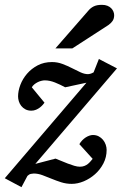

<svg xmlns="http://www.w3.org/2000/svg" viewBox="-36 -752 506 798"><path d="M110.8 -70.8 194.8 -92.8Q205.1 -88.9 218.3 -83.3Q231.4 -77.6 245.4 -72.3Q259.3 -66.9 272.5 -63Q285.6 -59.1 295.9 -59.1Q306.6 -59.1 314.7 -62.3Q322.8 -65.4 328.9 -70.3Q335 -75.2 339.8 -80.8Q344.7 -86.4 349.1 -91.8L293.9 -152.8Q298.8 -161.6 305.7 -168.7Q312.5 -175.8 320.1 -180.7Q327.6 -185.5 335.4 -188.2Q343.3 -190.9 350.1 -190.9Q363.8 -190.9 374.3 -185.3Q384.8 -179.7 392.1 -170.9Q399.4 -162.1 403.3 -150.9Q407.2 -139.6 407.2 -128.9Q407.2 -98.6 393.8 -72.8Q380.4 -46.9 359.1 -28.1Q337.9 -9.3 312.3 1.5Q286.6 12.2 262.2 12.2Q239.3 12.2 218.5 5.6Q197.8 -1 178.5 -9Q159.2 -17.1 140.6 -23.9Q122.1 -30.8 104 -30.8Q100.1 -30.8 92.5 -29.3Q85 -27.8 78.1 -21L53.2 25.9L-16.1 -11.2L323.2 -408.2L234.9 -389.2Q214.4 -400.4 192.4 -409.2Q170.4 -418 149.9 -418Q143.6 -418 135.7 -416Q127.9 -414.1 120.6 -410.4Q113.3 -406.7 106.7 -401.4Q100.1 -396 96.2 -389.2L148.9 -325.2Q147 -322.3 142.1 -316.7Q137.2 -311 130.1 -305.4Q123 -299.8 113.8 -295.9Q104.5 -292 94.2 -292Q80.1 -292 69.6 -297.6Q59.1 -303.2 52.2 -312Q45.4 -320.8 42.2 -331.3Q39.1 -341.8 39.1 -351.1Q39.1 -374 48.6 -399.2Q58.1 -424.3 76.4 -445.6Q94.7 -466.8 120.8 -480.5Q147 -494.1 180.2 -494.1Q202.6 -494.1 223.4 -486.3Q244.1 -478.5 262.7 -469Q281.2 -459.5 298.1 -451.7Q314.9 -443.8 330.1 -443.8Q333 -443.8 338.4 -445.1Q343.8 -446.3 353 -451.2L375 -506.8L450.2 -467.8ZM438.5 -689Q438.5 -674.8 432.1 -665.3Q425.8 -655.8 414.6 -647.9L264.6 -550.8H194.3L330.6 -707Q335.4 -712.9 340.8 -717.3Q346.2 -721.7 352.8 -725.1Q359.4 -728.5 367.9 -730.2Q376.5 -731.9 387.7 -731.9Q400.9 -731.9 410.4 -728Q419.9 -724.1 426 -718Q432.1 -711.9 435.3 -704.1Q438.5 -696.3 438.5 -689Z"/></svg>

Font: Charis SIL Phon
Style: Italic
Weight: 400
Italic angle: -11°
Foundry: SIL International
Version: Version 5.000